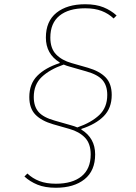

<svg xmlns="http://www.w3.org/2000/svg" viewBox="-20 -730 640 904"><path d="M428 -3Q428 74 378 114Q328 154 243 154Q192 154 156.5 139.5Q121 125 95 101L109 87Q133 110 165.5 122.5Q198 135 243 135Q321 135 364 100Q407 65 407 -3Q407 -54 380 -82Q353 -110 307 -123L230 -145Q175 -161 146.5 -190.5Q118 -220 118 -273Q118 -335 155.5 -373Q193 -411 261 -433V-436Q196 -476 196 -553Q196 -630 246 -670Q296 -710 381 -710Q432 -710 467.5 -695.5Q503 -681 529 -657L515 -643Q491 -666 458.5 -678.5Q426 -691 381 -691Q303 -691 260 -656Q217 -621 217 -553Q217 -502 244 -474Q271 -446 317 -433L394 -411Q449 -395 477.5 -365.5Q506 -336 506 -283Q506 -221 468.5 -183Q431 -145 363 -123V-120Q428 -80 428 -3ZM485 -283Q485 -327 462.5 -353Q440 -379 386 -394L309 -416Q301 -418 294 -420.5Q287 -423 280 -426Q214 -403 176.5 -367.5Q139 -332 139 -273Q139 -229 161.5 -203Q184 -177 238 -162L315 -140Q323 -138 330 -135.5Q337 -133 344 -130Q410 -153 447.5 -188.5Q485 -224 485 -283Z"/></svg>

Font: IBM Plex Mono Thin
Style: Italic
Weight: 100
Italic angle: -9°
Monospace: yes
Designer: Mike Abbink, Paul van der Laan, Pieter van Rosmalen
Foundry: Bold Monday
Version: Version 2.3